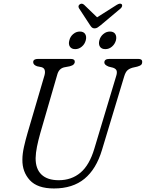

<svg xmlns="http://www.w3.org/2000/svg" viewBox="-20 -1025 804 1059"><path d="M500.5 -205.5 620.5 -604.5Q626.5 -623 623.5 -634.2Q620.5 -645.5 603.5 -651.5L579.5 -657.5Q555.5 -667 555.5 -680Q555.5 -700 583 -700H743.5Q764.5 -700 764.5 -683.5Q764.5 -673.5 758.8 -667.8Q753 -662 737 -657.5L710.5 -651.5Q692 -646 682 -636.2Q672 -626.5 665 -603.5L542.5 -198Q511 -92.5 446 -39Q381 14.5 277.5 14.5Q186.5 14.5 144.5 -31.2Q102.5 -77 103.5 -144.5Q103.5 -176 112.2 -215Q121 -254 132 -291.5L225.5 -610Q230 -626.5 226.5 -638.5Q223 -650.5 209 -654.5L184.5 -659.5Q163 -667 163 -682.5Q163.5 -700 189.5 -700H370.5Q392.5 -700 392.5 -684.5Q392.5 -676 386.2 -669.8Q380 -663.5 365 -659.5L333.5 -653.5Q305 -646.5 296 -614L202.5 -291.5Q191 -251 184 -216.2Q177 -181.5 176.5 -153Q176 -93.5 208.8 -62.2Q241.5 -31 304 -31Q374.5 -31 424 -72.8Q473.5 -114.5 500.5 -205.5ZM395 -754Q374.5 -754 365.5 -767.8Q356.5 -781.5 362.5 -802.5Q367.5 -823.5 383.8 -837.2Q400 -851 420.5 -851Q441 -851 449.8 -837.2Q458.5 -823.5 453 -802.5Q447.5 -781.5 431.2 -767.8Q415 -754 395 -754ZM561 -754Q540 -754 531.2 -767.8Q522.5 -781.5 528 -802.5Q533.5 -823.5 549.8 -837.2Q566 -851 586.5 -851Q607 -851 615.8 -837.2Q624.5 -823.5 619.5 -802.5Q613.5 -781.5 597.5 -767.8Q581.5 -754 561 -754ZM536 -886.5Q526 -878.5 518.5 -873.5Q511 -868.5 502 -868.5Q492.5 -868.5 487.2 -873.2Q482 -878 476.5 -886.5L416 -979Q408 -993 420.5 -1001.5Q432 -1009 444 -998.5L515.5 -929.5L624.5 -998.5Q643 -1009.5 651.5 -1001.5Q654.5 -998 653.5 -991.5Q652.5 -985 645.5 -978.5Z"/></svg>

Font: Fraunces 72pt S100 Light
Style: Italic
Weight: 300
Italic angle: -16°
Version: Version 1.000; ttfautohint (v1.8.3)